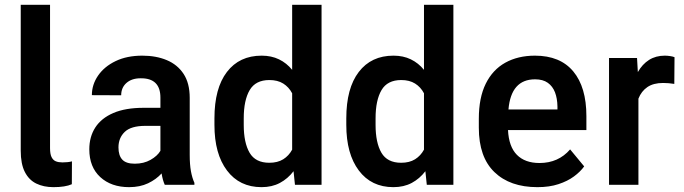

<svg xmlns="http://www.w3.org/2000/svg" viewBox="-20 -770 2849 800"><path d="M188.5 -750V-152.8Q188.5 -128.4 194.8 -115.5Q201.2 -102.5 212.6 -97.9Q224.1 -93.3 240.2 -93.3Q263.7 -93.3 279.8 -97.7L279.3 -2.4Q252 9.8 202.6 9.8Q162.1 9.8 131.3 -5.1Q100.6 -20 83.5 -53.5Q66.4 -86.9 66.4 -142.1V-750Z M770.5 -124.5Q770.5 -84.5 775.6 -56.4Q780.8 -28.3 790 -8.3V0H666.5Q657.7 -19.5 653.3 -47.4Q630.9 -22.5 596.9 -6.3Q563 9.8 518.1 9.8Q443.4 9.8 397.7 -32.2Q352.1 -74.2 352.1 -147.9Q352.1 -200.2 377.2 -239Q402.3 -277.8 452.6 -299.3Q502.9 -320.8 578.1 -320.8H648.4V-363.3Q648.4 -444.8 565.9 -443.8Q528.8 -443.8 506.8 -424.3Q484.9 -404.8 484.9 -373L362.8 -373.5Q362.8 -417.5 388.7 -455.1Q414.6 -492.7 461.7 -515.4Q508.8 -538.1 572.8 -538.1Q630.4 -538.1 674.8 -519.5Q719.2 -501 744.9 -462.2Q770.5 -423.3 770.5 -362.3ZM541.5 -87.9Q579.1 -87.9 607.4 -104Q635.7 -120.1 648.4 -141.6V-245.6H585.9Q525.9 -245.6 499.8 -220.5Q473.6 -195.3 473.6 -155.8Q473.6 -122.1 489.5 -105Q505.4 -87.9 541.5 -87.9Z M1197.3 -750H1319.8V0H1209L1203.1 -56.6Q1179.2 -25.4 1146.2 -7.8Q1113.3 9.8 1069.8 9.8Q978 9.8 925.8 -59.6Q873.5 -128.9 873.5 -249.5V-276.9Q873.5 -402.3 925.5 -470.2Q977.5 -538.1 1070.3 -538.1Q1110.8 -538.1 1142.6 -522.7Q1174.3 -507.3 1197.3 -479ZM1102.1 -91.8Q1136.7 -91.8 1160.2 -106.4Q1183.6 -121.1 1197.3 -146.5V-381.3Q1183.6 -407.2 1160.2 -421.9Q1136.7 -436.5 1102.5 -436.5Q1044.9 -436.5 1020.3 -394.5Q995.6 -352.5 995.6 -276.9V-249.5Q995.6 -175.3 1020 -133.5Q1044.4 -91.8 1102.1 -91.8Z M1746.6 -750H1869.1V0H1758.3L1752.4 -56.6Q1728.5 -25.4 1695.6 -7.8Q1662.6 9.8 1619.1 9.8Q1527.3 9.8 1475.1 -59.6Q1422.9 -128.9 1422.9 -249.5V-276.9Q1422.9 -402.3 1474.9 -470.2Q1526.9 -538.1 1619.6 -538.1Q1660.2 -538.1 1691.9 -522.7Q1723.6 -507.3 1746.6 -479ZM1651.4 -91.8Q1686 -91.8 1709.5 -106.4Q1732.9 -121.1 1746.6 -146.5V-381.3Q1732.9 -407.2 1709.5 -421.9Q1686 -436.5 1651.9 -436.5Q1594.2 -436.5 1569.6 -394.5Q1544.9 -352.5 1544.9 -276.9V-249.5Q1544.9 -175.3 1569.3 -133.5Q1593.8 -91.8 1651.4 -91.8Z M2423.3 -286.1V-228H2096.7Q2100.1 -158.7 2133.8 -124.8Q2167.5 -90.8 2228 -90.8Q2306.6 -90.8 2355.5 -147.5L2414.1 -76.7Q2397.9 -54.2 2371.3 -34.7Q2344.7 -15.1 2306.9 -2.7Q2269 9.8 2219.2 9.8Q2105 9.8 2040 -53Q1975.1 -115.7 1975.1 -237.8V-274.9Q1975.1 -362.8 2003.9 -421.1Q2032.7 -479.5 2085.4 -508.8Q2138.2 -538.1 2209 -538.1Q2314 -538.1 2368.7 -472.4Q2423.3 -406.7 2423.3 -286.1ZM2302.7 -314V-326.2Q2302.2 -359.9 2292.5 -385.3Q2282.7 -410.6 2262.5 -425Q2242.2 -439.5 2209.5 -439.5Q2109.4 -439.5 2098.6 -314Z M2750 -538.1Q2759.8 -538.1 2771.7 -536.4Q2783.7 -534.7 2790.5 -531.7L2789.6 -420.4Q2765.6 -424.3 2742.7 -424.3Q2702.6 -424.3 2677.5 -407.2Q2652.3 -390.1 2640.1 -358.9V0H2517.6V-528.3H2634.3L2637.7 -469.7Q2656.2 -502.4 2684.3 -520.3Q2712.4 -538.1 2750 -538.1Z"/></svg>

Font: Robert Sans
Style: Bold
Weight: 700
Designer: Christian Robertson (extended by Adam Twardoch)
Foundry: Google
Version: Version 12.135;April 2, 2019;FontCreator 11.5.0.2425 64-bit;